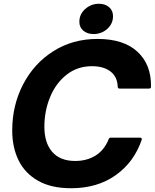

<svg xmlns="http://www.w3.org/2000/svg" viewBox="-20 -985 823 1021"><path d="M45 -291Q45 -425 103 -536.5Q161 -648 264 -713Q367 -778 498 -778Q638 -778 711.5 -709.5Q785 -641 783 -524Q783 -514 773 -514H616Q606 -514 606 -524Q604 -577 567.5 -605Q531 -633 469 -633Q392 -633 334.5 -588Q277 -543 246.5 -469Q216 -395 216 -311Q216 -225 258 -177Q300 -129 380 -129Q442 -129 488.5 -158Q535 -187 558 -245Q561 -253 569 -253H725Q730 -253 732.5 -250Q735 -247 734 -243Q694 -124 596 -54Q498 16 358 16Q252 16 182 -24Q112 -64 78.5 -133Q45 -202 45 -291ZM402 -869Q402 -910 433.5 -937.5Q465 -965 506 -965Q539 -965 560 -947Q581 -929 581 -899Q581 -859 550.5 -831.5Q520 -804 477 -804Q445 -804 423.5 -821.5Q402 -839 402 -869Z"/></svg>

Font: Open Sauce Two ExtraBold Italic
Style: Regular
Weight: 800
Italic angle: -10°
Designer: Alfredo Marco Pradil
Foundry: Creative Sauce Fz LLC
Version: Version 1.477